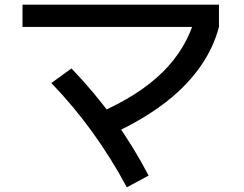

<svg xmlns="http://www.w3.org/2000/svg" viewBox="-20 -742 1040 819"><path d="M392 -256Q570 -332 673.5 -434Q777 -536 814 -672L914 -627Q889 -532 827.5 -448Q766 -364 670.5 -293.5Q575 -223 446 -165ZM521 57Q454 -68 374 -178.5Q294 -289 199 -388L285 -450Q385 -346 466.5 -232.5Q548 -119 614 7ZM76 -627V-722H914V-627Z"/></svg>

Font: M PLUS 2 Thin Medium
Style: Regular
Weight: 500
Version: Version 1.001